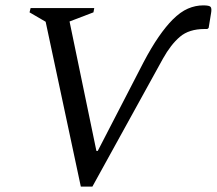

<svg xmlns="http://www.w3.org/2000/svg" viewBox="-20 -690 807 715"><path d="M587 -472 324 5H281L150 -609L90 -644L94 -660H331L328 -644L239 -610L339 -128H344L515 -459Q544 -514 571 -553Q598 -592 623 -617Q652 -646 680 -658Q708 -670 737 -670Q760 -670 764.5 -664Q769 -658 766 -641L757 -586L752 -582H742Q684 -582 650 -553Q616 -524 587 -472Z"/></svg>

Font: Spectral SC
Style: Italic
Weight: 400
Italic angle: -10°
Designer: Jean-Baptiste Levee
Foundry: Production Type
Version: Version 2.001